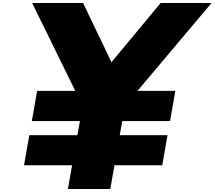

<svg xmlns="http://www.w3.org/2000/svg" viewBox="-20 -1258 1428 1278"><path d="M140 -158H460L432 0H714L742 -158H1060L1095 -358H777L794 -452H1112L1147 -653H895L1388 -1238H1049L722 -844L533 -1238H194L481 -653H227L192 -452H512L495 -358H175Z"/></svg>

Font: Hussar Dziwak
Style: Kur
Weight: 400
Version: Version 1.022